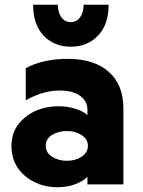

<svg xmlns="http://www.w3.org/2000/svg" viewBox="-20 -774 600 806"><path d="M436 -754Q436 -671 391.5 -624.5Q347 -578 277 -578Q207 -578 163 -624.5Q119 -671 119 -754H223Q223 -721 238 -701Q253 -681 277 -681Q301 -681 316 -701Q331 -721 331 -754ZM347 0V-32Q332 -15 298 -1.5Q264 12 222 12Q141 12 84.5 -36Q28 -84 28 -162Q28 -235 85.5 -281.5Q143 -328 227 -328Q264 -328 297.5 -317Q331 -306 347 -291V-313Q347 -349 316.5 -371.5Q286 -394 230 -394Q161 -394 88 -353V-488Q161 -527 265 -527Q375 -527 436.5 -472.5Q498 -418 498 -319V0ZM349 -162Q349 -190 322.5 -207Q296 -224 261 -224Q225 -224 198.5 -207.5Q172 -191 172 -162Q172 -133 198.5 -116Q225 -99 261 -99Q296 -99 322.5 -116Q349 -133 349 -162Z"/></svg>

Font: Freely
Style: Bold
Weight: 700
Designer: Kris Sowersby
Foundry: Klim Type Foundry
Version: Version 1.006;hotconv 1.0.113;makeotfexe 2.5.65598;200799169